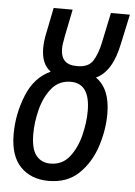

<svg xmlns="http://www.w3.org/2000/svg" viewBox="-52 -754 567 805"><g transform="rotate(5 231.0 -352.0)"><path d="M183 10Q261 10 309.5 -36.5Q358 -83 381 -152.5Q404 -222 404 -292Q404 -397 343 -439Q411 -470 435 -589L462 -714H382L356 -590Q345 -537 325.5 -508Q306 -479 259 -480Q191 -479 191 -548Q191 -565 198 -600L221 -714H141L120 -609Q112 -574 112 -543Q112 -476 152 -447Q84 -416 52 -336.5Q20 -257 20 -173Q20 -81 64.5 -35.5Q109 10 183 10ZM184 -63Q146 -63 124 -90.5Q102 -118 102 -181Q102 -230 115.5 -283.5Q129 -337 159.5 -374.5Q190 -412 240 -412Q321 -412 321 -296Q321 -247 307.5 -193Q294 -139 264 -101Q234 -63 184 -63Z"/></g></svg>

Font: Noto Sans UI Condensed
Style: Italic
Weight: 400
Width: 3
Italic angle: -12°
Designer: Monotype Design Team
Foundry: Monotype Imaging Inc.
Version: Version 1.901